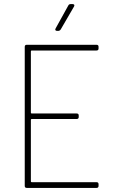

<svg xmlns="http://www.w3.org/2000/svg" viewBox="-20 -919 561 939"><path d="M452 -672H135Q131 -672 131 -668V-368Q131 -364 135 -364H355Q365 -364 365 -354V-347Q365 -337 355 -337H135Q131 -337 131 -333V-32Q131 -28 135 -28H452Q462 -28 462 -18V-10Q462 0 452 0H111Q101 0 101 -10V-690Q101 -700 111 -700H452Q462 -700 462 -690V-682Q462 -672 452 -672ZM252 -780 314 -892Q317 -899 326 -899H335Q341 -899 343 -895.5Q345 -892 342 -887L277 -775Q272 -768 265 -768H259Q253 -768 251 -771.5Q249 -775 252 -780Z"/></svg>

Font: Barlow Semi Condensed Thin
Style: Regular
Weight: 250
Width: 4
Designer: Jeremy Tribby
Foundry: Tribby Type
Version: Version 1.408